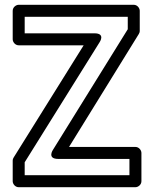

<svg xmlns="http://www.w3.org/2000/svg" viewBox="-20 -756 643 801"><path d="M223 -93H520V-25H83V-79L395 -579C395 -579 422 -617 374 -617H83V-686H513V-634L201 -131C201 -131 175 -93 223 -93ZM268 -143 559 -614C561 -617 563 -622 563 -627V-711C563 -722 553 -736 538 -736H58C47 -736 33 -726 33 -711V-592C33 -581 43 -567 58 -567H329L37 -99C35 -96 33 -91 33 -86V0C33 11 43 25 58 25H545C556 25 570 15 570 0V-118C570 -129 560 -143 545 -143Z"/></svg>

Font: Asimov
Style: NarOu
Weight: 500
Designer: Google
Version: Version 2.000980; 2014